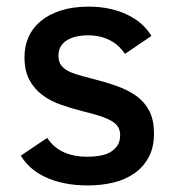

<svg xmlns="http://www.w3.org/2000/svg" viewBox="-20 -547 532 582"><path d="M446.8 -142.1Q446.8 -99.6 430.4 -69.8Q414.1 -40 386.5 -21Q358.9 -2 322.8 6.6Q286.6 15.1 247.1 15.1Q207 15.1 174.6 8.3Q142.1 1.5 116.7 -10.5Q91.3 -22.5 73 -39.1Q54.7 -55.7 43 -75.2L123 -128.9Q144 -98.1 174.8 -85Q205.6 -71.8 244.1 -71.8Q263.2 -71.8 281.2 -74.7Q299.3 -77.6 313.2 -85.2Q327.1 -92.8 335.7 -105.5Q344.2 -118.2 344.2 -137.2Q344.2 -151.9 337.9 -162.1Q331.5 -172.4 317.9 -180.4Q304.2 -188.5 282.5 -195.6Q260.7 -202.6 230 -210Q195.3 -218.8 163.6 -230Q131.8 -241.2 107.7 -259.5Q83.5 -277.8 68.8 -305.4Q54.2 -333 54.2 -374Q54.2 -406.7 66.4 -434.6Q78.6 -462.4 103.3 -482.9Q127.9 -503.4 164.3 -515.1Q200.7 -526.9 249 -526.9Q282.7 -526.9 312.3 -520.5Q341.8 -514.2 366 -502.4Q390.1 -490.7 408.7 -474.4Q427.2 -458 439 -438L358.9 -383.8Q351.6 -394.5 341.3 -404.8Q331.1 -415 317.1 -422.9Q303.2 -430.7 285.9 -435.3Q268.6 -439.9 247.1 -439.9Q206.1 -439.9 181.6 -424.1Q157.2 -408.2 157.2 -377.9Q157.2 -363.8 162.4 -354Q167.5 -344.2 179 -336.4Q190.4 -328.6 209 -322.5Q227.5 -316.4 253.9 -310.1Q298.3 -298.8 334.2 -286.1Q370.1 -273.4 395 -254.9Q419.9 -236.3 433.3 -209.2Q446.8 -182.1 446.8 -142.1Z"/></svg>

Font: Clear Sans Medium
Style: Regular
Weight: 500
Foundry: Intel Corporation
Version: Version 1.00